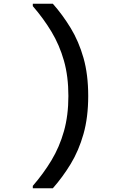

<svg xmlns="http://www.w3.org/2000/svg" viewBox="-20 -831 640 1036"><path d="M157 185V172Q215 105 258 33.5Q301 -38 325 -123Q349 -208 349 -313Q349 -419 325 -503.5Q301 -588 258 -659.5Q215 -731 157 -798V-811H265Q318 -751 361.5 -679.5Q405 -608 430.5 -518.5Q456 -429 456 -313Q456 -198 430.5 -108Q405 -18 361.5 53.5Q318 125 265 185Z"/></svg>

Font: DM Mono Medium
Style: Regular
Weight: 500
Designer: Colophon Foundry
Foundry: Colophon Foundry
Version: Version 1.000; ttfautohint (v1.8.2.53-6de2)